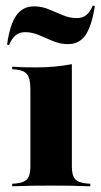

<svg xmlns="http://www.w3.org/2000/svg" viewBox="-20 -652 355 672"><path d="M217.7 -497.6Q191.1 -497.6 165.7 -508.1Q140.3 -518.5 116.5 -529Q92.7 -539.5 68.5 -539.5Q49.2 -539.5 35.9 -529.4Q22.6 -519.4 11.3 -494.4L4.8 -496Q14.5 -566.1 37.1 -598Q59.7 -629.8 99.2 -629.8Q125.8 -629.8 150.8 -619.4Q175.8 -608.9 200 -598.8Q224.2 -588.7 248.4 -588.7Q268.5 -588.7 281.5 -598.8Q294.4 -608.9 304.8 -632.3L312.1 -631.5Q300.8 -559.7 279 -528.6Q257.3 -497.6 217.7 -497.6ZM86.3 -209.7V-341.9Q86.3 -376.6 75 -391.5Q63.7 -406.5 33.9 -408.9L22.6 -409.7V-418.5Q48.4 -416.9 65.3 -416.5Q82.3 -416.1 104.8 -416.1Q141.9 -416.1 171.8 -419Q201.6 -421.8 231.5 -427.4V-418.5V-209.7ZM158.9 -2.4Q121.8 -2.4 93.1 -2Q64.5 -1.6 22.6 0V-8.9L33.9 -9.7Q63.7 -12.1 75 -25Q86.3 -37.9 86.3 -68.5V-209.7H231.5V-68.5Q231.5 -37.9 243.1 -25Q254.8 -12.1 284.7 -9.7L296 -8.9V0Q254.8 -1.6 225.8 -2Q196.8 -2.4 158.9 -2.4Z"/></svg>

Font: Playfair 144pt SemiExpanded Black
Style: Regular
Weight: 900
Width: 6
Designer: Claus Eggers Sørensen
Foundry: Claus Eggers Sørensen
Version: Version 2.203